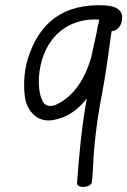

<svg xmlns="http://www.w3.org/2000/svg" viewBox="-20 -486 494 745"><path d="M88 -258C71 -202 71 -143 78 -102C86 -61 122 0 203 -24C252 -36 290 -69 317 -104C296 8 286 127 279 225C280 248 337 242 337 218C338 204 339 197 341 165C344 81 356 -20 375 -117C392 -205 401 -284 413 -365C429 -365 450 -381 453 -406L454 -418C454 -450 427 -462 389 -465C227 -474 132 -399 88 -258ZM131 -185C139 -317 223 -418 365 -410C363 -397 362 -393 362 -393C362 -394 362 -394 363 -396C363 -395 361 -391 361 -391C359 -383 357 -375 355 -360C346 -319 344 -309 344 -309L334 -264C310 -182 269 -113 196 -79C176 -72 161 -74 151 -85C135 -105 129 -145 131 -185Z"/></svg>

Font: Stray Cat
Style: BdExtObl
Weight: 700
Version: Version 1.0